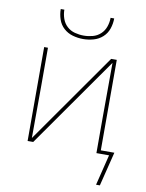

<svg xmlns="http://www.w3.org/2000/svg" viewBox="-98 -808 795 1047"><g transform="rotate(10 300.0 -285.0)"><path d="M300 -600Q271 -600 242.5 -608Q214 -616 192.5 -635.5Q171 -655 161.5 -683Q152 -711 152 -740H172Q172 -715 180.5 -690.5Q189 -666 207.5 -649Q226 -632 250.5 -625.5Q275 -619 300 -619Q325 -619 349.5 -625.5Q374 -632 392.5 -649Q411 -666 419.5 -690.5Q428 -715 428 -740H448Q448 -711 438.5 -683Q429 -655 407.5 -635.5Q386 -616 357.5 -608Q329 -600 300 -600ZM529 170H508L550 0H480V-208Q480 -281 480.5 -354Q481 -427 481 -500L130 0H99V-520H120V-312Q120 -239 119.5 -166Q119 -93 119 -20L470 -520H501V-19H576Z"/></g></svg>

Font: Iosevka Thin Extended
Style: Regular
Weight: 100
Width: 7
Monospace: yes
Designer: Belleve Invis
Foundry: Belleve Invis
Version: Version 32.5.0; ttfautohint (v1.8.4)